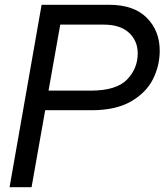

<svg xmlns="http://www.w3.org/2000/svg" viewBox="-20 -783 696 803"><path d="M20 0 154 -763H436Q540 -763 594 -708.5Q648 -654 648 -571Q648 -508 619.5 -451.5Q591 -395 527.5 -358.5Q464 -322 363 -322H169L112 0ZM360 -404Q466 -404 511 -450Q556 -496 556 -560Q556 -612 519.5 -646Q483 -680 414 -680H232L183 -404Z"/></svg>

Font: Open Sauce Sans
Style: Italic
Weight: 400
Italic angle: -10°
Designer: Alfredo Marco Pradil
Foundry: Creative Sauce Fz LLC
Version: Version 1.477